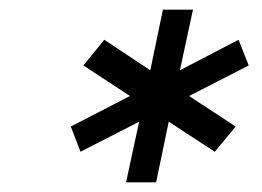

<svg xmlns="http://www.w3.org/2000/svg" viewBox="-20 -723 540 396"><path d="M466 -462 423 -410 328 -472 302 -347H240L267 -472L146 -410L126 -462L248 -525L152 -588L195 -641L290 -578L316 -703H378L351 -578L472 -641L493 -588L370 -525Z"/></svg>

Font: Epunda Sans
Style: Italic
Weight: 400
Italic angle: -12.0243°
Designer: Simon Atzbach
Foundry: typofactur
Version: Version 2.204; ttfautohint (v1.8.4.7-5d5b)